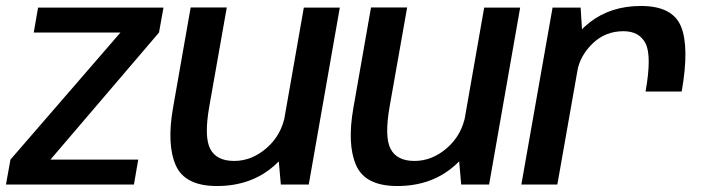

<svg xmlns="http://www.w3.org/2000/svg" viewBox="-38 -618 2363 643"><path d="M-18 0H410.5L425 -83.5H126L125 -76.5L494.5 -509L509.5 -592.5H89.5L75 -509H370.5L371 -515.5L-3 -83.5Z M902.5 0H996L1100 -592.5H979.5L893.5 -102.5ZM721.5 -593H600.5L541.5 -257Q520 -134.5 550.5 -64.8Q581 5 688.5 5Q803 5 880.2 -63Q957.5 -131 971 -205L917.5 -236Q905.5 -166.5 855.5 -122.8Q805.5 -79 746 -79Q687 -79 666 -119.5Q645 -160 663 -262Z M1506.5 0H1600L1704 -592.5H1583.5L1497.5 -102.5ZM1325.5 -593H1204.5L1145.5 -257Q1124 -134.5 1154.5 -64.8Q1185 5 1292.5 5Q1407 5 1484.2 -63Q1561.5 -131 1575 -205L1521.5 -236Q1509.5 -166.5 1459.5 -122.8Q1409.5 -79 1350 -79Q1291 -79 1270 -119.5Q1249 -160 1267 -262Z M2124 -311.5H2245Q2271 -460 2242.8 -529Q2214.5 -598 2108.5 -598Q2007.5 -598 1937.2 -543.2Q1867 -488.5 1853 -410L1895 -378.5Q1904 -431 1946.5 -472.2Q1989 -513.5 2050 -513.5Q2103.5 -513.5 2124.2 -472Q2145 -430.5 2124 -311.5ZM1708 0H1828.5L1913.5 -481.5L1906.5 -592.5H1812.5Z"/></svg>

Font: Anybody UltraCondensed Thin Medium
Style: Italic
Weight: 500
Italic angle: -10°
Version: Version 1.111